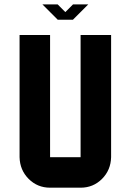

<svg xmlns="http://www.w3.org/2000/svg" viewBox="-20 -871 606 891"><path d="M495.6 -141.6Q494.1 -81.5 453.4 -40.8Q412.6 0 354 0H212.4Q153.8 0 113 -40.8Q72.3 -81.5 70.8 -141.6V-708.5H212.4V-141.6H354V-708.5H495.6ZM389.6 -850.6 318.8 -779.8V-779.3H247.6V-779.8L176.8 -850.6H247.6L283.2 -814.9L318.8 -850.6Z"/></svg>

Font: Blazma
Style: Regular
Weight: 400
Designer: GGBotNet
Version: 1.00